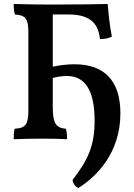

<svg xmlns="http://www.w3.org/2000/svg" viewBox="-20 -699 675 968"><path d="M356 -375C322 -375 286 -371 246 -363V-626H327C448 -626 477 -567 484 -502C510 -502 529 -506 544 -515C534 -560 527 -632 523 -679C482 -678 394 -676 244 -676C190 -676 97 -677 49 -679C49 -657 51 -640 55 -626C109 -622 123 -606 123 -533V-144C123 -70 108 -53 54 -50C50 -37 49 -20 49 3C80 1 151 0 199 0C246 0 291 1 318 3C318 -17 317 -36 312 -50C264 -54 246 -74 246 -161V-306C273 -313 298 -316 317 -316C408 -316 457 -245 457 -90C457 38 422 109 346 208C348 227 360 242 375 249C468 191 587 71 587 -128C587 -296 502 -375 356 -375Z"/></svg>

Font: Vollkorn Semibold
Style: Regular
Weight: 600
Designer: Friedrich Althausen
Foundry: Friedrich Althausen
Version: Version 4.015;PS 004.015;hotconv 1.0.88;makeotf.lib2.5.64775